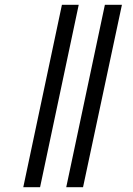

<svg xmlns="http://www.w3.org/2000/svg" viewBox="-20 -780 556 800"><path d="M256 0 417 -760H488L326 0ZM77 0 238 -760H308L147 0Z"/></svg>

Font: Noto Serif Display Condensed SemiBold
Style: Italic
Weight: 600
Width: 3
Italic angle: -12°
Designer: Monotype Design Team
Foundry: Monotype Imaging Inc.
Version: Version 2.009